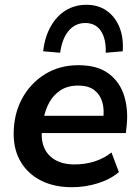

<svg xmlns="http://www.w3.org/2000/svg" viewBox="-20 -771 583 801"><path d="M280 10Q206 10 151.5 -17.5Q97 -45 67 -95Q37 -145 37 -212Q37 -294 71.5 -358.5Q106 -423 167 -461Q228 -499 307 -499Q387 -499 434 -463.5Q481 -428 498.5 -369.5Q516 -311 508 -242L505 -216H137L147 -288H427L410 -273Q416 -313 407 -344.5Q398 -376 373.5 -395Q349 -414 306 -414Q262 -414 232 -394Q202 -374 185 -342.5Q168 -311 162 -275L157 -244Q149 -195 162.5 -159.5Q176 -124 209 -104.5Q242 -85 291 -85Q335 -85 374.5 -97.5Q414 -110 445 -135L476 -53Q441 -23 388.5 -6.5Q336 10 280 10ZM231 -551 160 -557Q167 -617 191.5 -660.5Q216 -704 254 -727.5Q292 -751 341 -751Q389 -751 424 -727Q459 -703 477.5 -659.5Q496 -616 492 -557L421 -551Q423 -610 400.5 -642.5Q378 -675 336 -675Q294 -675 266.5 -642.5Q239 -610 231 -551Z"/></svg>

Font: Nunito Sans 12pt
Style: Bold Italic
Weight: 700
Italic angle: -9°
Designer: Vernon Adams
Foundry: Vernon Adams
Version: Version 3.101;gftools[0.9.27]